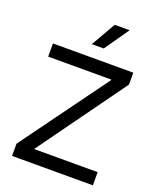

<svg xmlns="http://www.w3.org/2000/svg" viewBox="-166 -1024 921 1123"><g transform="rotate(20 294.0 -463.0)"><path d="M551 0H48V-76L441 -615V-618H48V-700H548V-626L157 -84V-82H551ZM263 -774 350 -926H443L337 -774Z"/></g></svg>

Font: Liter
Style: Regular
Weight: 400
Designer: Anton Skugarov
Foundry: skugi
Version: Version 1.004; ttfautohint (v1.8.4.7-5d5b)